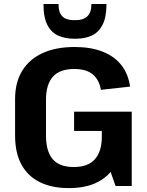

<svg xmlns="http://www.w3.org/2000/svg" viewBox="-20 -950 752 980"><path d="M331.5 10.1Q244.8 10.1 183.3 -20.2Q121.8 -50.6 89.4 -110.2Q57 -169.9 57 -258.1V-444.8Q57 -529 93 -588.2Q128.9 -647.4 196.9 -678.7Q264.8 -710.1 360.8 -710.1Q443.3 -710.1 503.1 -686.7Q563 -663.4 599 -618.2Q634.9 -573.1 643.9 -507.9L495.2 -491.6Q485.3 -544.7 452.3 -571.3Q419.3 -597.9 358.7 -597.9Q284.7 -597.9 249.8 -558.3Q214.8 -518.8 214.8 -441.2V-257.6Q214.8 -178.1 248.8 -137.8Q282.8 -97.5 356.8 -97.5Q428.8 -97.5 464 -137Q499.2 -176.6 499.7 -249.7L595.9 -227.1Q595.9 -154.4 565 -101.2Q534.1 -48.1 475.4 -19Q416.6 10.1 331.5 10.1ZM499.7 -199V-345.1L549.1 -281.7H358.2V-380.1H652.4V-0.5H569.9ZM357.2 -752.4Q315.9 -752.4 280.3 -766.8Q244.6 -781.1 223.3 -819.7Q201.9 -858.4 201.9 -929.5H278.8Q278.8 -895.3 289.8 -877.4Q300.8 -859.5 319 -853.3Q337.2 -847.1 357.2 -847.1H366.8Q405.2 -847.1 425.9 -866.9Q446.6 -886.8 446.6 -929.5H523.5Q523.5 -864 504.3 -825.1Q485 -786.2 450.1 -769.3Q415.2 -752.4 368.2 -752.4Z"/></svg>

Font: Pathway Extreme 8pt Thin
Style: Regular
Weight: 100
Designer: Eduardo Rodriguez Tunni
Foundry: Eduardo Rodriguez Tunni
Version: Version 1.000